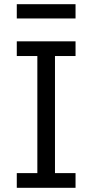

<svg xmlns="http://www.w3.org/2000/svg" viewBox="-20 -895 440 915"><path d="M60 -807V-875H340V-807ZM340 0H60V-70H158V-628H60V-698H340V-628H242V-70H340Z"/></svg>

Font: Aneliza
Style: Regular
Weight: 400
Designer: Mike Abbink, Paul van der Laan, Pieter van Rosmalen
Foundry: Bold Monday
Version: Version 3.0